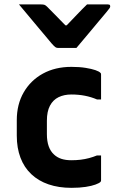

<svg xmlns="http://www.w3.org/2000/svg" viewBox="-20 -860 540 891"><path d="M334.6 -637.5Q313.6 -637.5 291.8 -637.5Q270 -637.5 249.1 -637.5Q242.1 -637.5 236.5 -641.5Q230.9 -645.5 218.6 -659.5Q211.5 -668.5 194 -689Q176.6 -709.5 154.1 -736.5Q131.6 -763.5 109 -790.5Q86.4 -817.5 68 -839.5Q93.6 -839.5 119 -839.5Q144.4 -839.5 170 -839.5Q181 -839.5 186.5 -837.5Q192 -835.5 199 -828.5Q209.9 -817.7 235.6 -791.5Q261.2 -765.4 304.1 -721.3L253.7 -742.3H316.4L267.7 -719.6Q309.2 -762.8 335.7 -790.7Q362.2 -818.6 383.9 -839.5H480.7Q484.7 -839.5 487.1 -838.5Q489.5 -837.5 490.5 -835.5Q491.5 -833.5 491.5 -830.5Q491.5 -826.5 488.4 -822Q485.2 -817.5 473 -802.5Q461.7 -789.5 442.7 -766.5Q423.8 -743.5 402.7 -718.5Q381.6 -693.5 363.2 -671.5Q344.7 -649.5 334.6 -637.5ZM311.7 -549.7Q349 -549.7 377.1 -545.1Q405.2 -540.6 422.8 -534.5Q440.4 -528.3 445.7 -522.2Q448 -520.7 448.5 -518.3Q449 -515.9 449 -513.4Q449 -485 449 -456Q449 -427 449 -398.5H430.1Q403.5 -409.9 374.1 -415.7Q344.7 -421.5 310.8 -421.5Q277.6 -421.5 251.9 -409.1Q226.2 -396.6 211.9 -369.7Q197.6 -342.8 197.6 -299.9V-237.4Q197.6 -205.1 205.9 -181.4Q214.3 -157.6 231 -142.6Q245.4 -129.2 265.1 -122.8Q284.9 -116.4 310.8 -116.4Q333.9 -116.4 354.1 -118.8Q374.3 -121.3 393.2 -126.3Q412 -131.3 430.1 -138.7H449Q449 -110.1 449 -81.1Q449 -52.1 449 -23.5Q449 -21.5 448.5 -19.5Q448 -17.5 446 -15.5Q440.5 -10 423 -3.5Q405.5 3 377.5 7.3Q349.4 11.7 311.5 11.7Q252.4 11.7 205.4 -4.4Q158.4 -20.4 125.2 -51.8Q92 -83.1 75 -128.2Q57.9 -173.3 57.9 -230.5V-302.3Q57.9 -376 90.1 -431.6Q122.2 -487.1 179.1 -518.4Q236 -549.7 311.7 -549.7Z"/></svg>

Font: Recursive Sans Linear Light
Style: Regular
Weight: 300
Version: Version 1.085